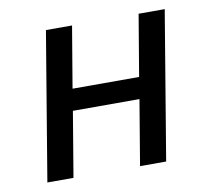

<svg xmlns="http://www.w3.org/2000/svg" viewBox="-63 -587 727 659"><g transform="rotate(-10 300.0 -258.0)"><path d="M137 -516H228L192 -302H424L460 -516H551L465 0H374L412 -227H180L142 0H51Z"/></g></svg>

Font: IBM Plex Mono Text
Style: Italic
Weight: 450
Italic angle: -9°
Monospace: yes
Designer: Mike Abbink, Paul van der Laan, Pieter van Rosmalen
Foundry: Bold Monday
Version: Version 2.1